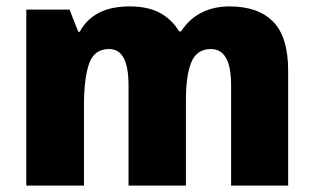

<svg xmlns="http://www.w3.org/2000/svg" viewBox="-20 -579 979 599"><path d="M696 -559Q785 -559 832 -511.5Q879 -464 879 -358V0H701V-311Q701 -371 685 -398.5Q669 -426 638 -426Q594 -426 577 -385Q560 -344 560 -267V0H381V-311Q381 -370 366 -398Q351 -426 320 -426Q274 -426 258 -380.5Q242 -335 242 -250V0H62V-549H197L224 -480H229Q249 -518 287.5 -538.5Q326 -559 385 -559Q441 -559 478.5 -539Q516 -519 539 -481H545Q570 -520 608.5 -539.5Q647 -559 696 -559Z"/></svg>

Font: Noto Sans Disp ExtBd
Style: Regular
Weight: 800
Designer: Monotype Design Team
Foundry: Monotype Imaging Inc.
Version: Version 2.000;GOOG;noto-source:20170915:90ef993387c0; ttfaut